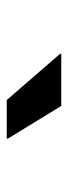

<svg xmlns="http://www.w3.org/2000/svg" viewBox="154 -910 193 540"><g transform="rotate(90 250.0 -639.5)"><path d="M260.8 -562.5 130.8 -712.5V-715.8H277.5L369.2 -565.8V-562.5Z"/></g></svg>

Font: Funnel Sans Light
Style: Bold
Weight: 700
Version: Version 1.000